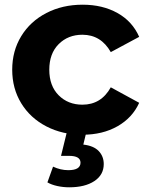

<svg xmlns="http://www.w3.org/2000/svg" viewBox="-20 -566 631 818"><path d="M32 -269Q32 -349 70.5 -412Q109 -475 177.5 -510.5Q246 -546 332 -546Q417 -546 480.5 -510.5Q544 -475 573 -409L452 -344Q410 -418 331 -418Q270 -418 230 -378Q190 -338 190 -269Q190 -200 230 -160Q270 -120 331 -120Q411 -120 452 -194L573 -128Q544 -64 480.5 -28Q417 8 332 8Q246 8 177.5 -27.5Q109 -63 70.5 -126Q32 -189 32 -269ZM182 211 206 144Q238 159 271 159Q323 159 323 127Q323 98 274 98H240L266 -8H349L335 50Q379 55 400.5 77.5Q422 100 422 133Q422 179 382 205.5Q342 232 275 232Q249 232 224 226.5Q199 221 182 211Z"/></svg>

Font: Montserrat-Bold
Style: Bold
Weight: 700
Version: Version 7.200